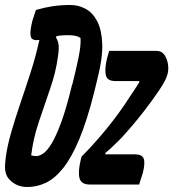

<svg xmlns="http://www.w3.org/2000/svg" viewBox="-33 -740 695 770"><path d="M249 -720Q282 -720 310.5 -704.5Q339 -689 357 -654.5Q375 -620 377 -563.5Q379 -507 358 -425L345 -371Q316 -256 285 -182Q254 -108 220.5 -66Q187 -24 151 -7Q115 10 77 10Q49 10 28.5 -1.5Q8 -13 -3 -30Q-11 -44 -12.5 -61Q-14 -78 -10 -108Q-4 -154 12 -209.5Q28 -265 49 -326.5Q70 -388 90.5 -452Q111 -516 125 -580Q119 -579 113 -579Q92 -579 89.5 -598Q87 -617 97 -657Q101 -670 104.5 -680Q108 -690 111 -700Q145 -710 178 -715Q211 -720 249 -720ZM92 -117Q95 -116 100.5 -115Q106 -114 112 -114Q125 -114 140.5 -124.5Q156 -135 174 -164.5Q192 -194 212.5 -249.5Q233 -305 255 -396L258 -405Q273 -465 282.5 -512Q292 -559 290 -588Q281 -594 269 -596.5Q257 -599 235 -599Q224 -599 213.5 -598Q203 -597 194 -595L191 -590Q200 -577 202 -559.5Q204 -542 199 -511Q191 -450 168 -384Q145 -318 122.5 -250.5Q100 -183 92 -117ZM405 -536H594Q615 -536 626 -520.5Q637 -505 640.5 -483.5Q644 -462 639 -443L637 -437Q632 -418 605 -377.5Q578 -337 538.5 -286.5Q499 -236 454 -187Q437 -170 421.5 -155Q406 -140 390 -127L389 -121H509Q536 -121 543 -104.5Q550 -88 540 -47Q536 -34 532 -22Q528 -10 525 0H327Q293 0 286 -25Q279 -50 291 -100L294 -112Q344 -162 394 -223Q444 -284 487 -351Q497 -365 506 -379.5Q515 -394 525 -409L526 -415H429Q397 -415 391.5 -438.5Q386 -462 396 -505Q398 -513 400.5 -521Q403 -529 405 -536Z"/></svg>

Font: Recursive Mn Csl St SmB
Style: Italic
Weight: 600
Italic angle: -15°
Monospace: yes
Version: Version 1.079;hotconv 1.0.112;makeotfexe 2.5.65598; ttfautoh